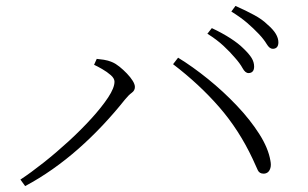

<svg xmlns="http://www.w3.org/2000/svg" viewBox="-20 -725 1040 649"><path d="M774 -530Q758 -549 735.5 -570Q713 -591 681 -611L696 -630Q732 -613 759 -595.5Q786 -578 802 -562Q822 -543 830.5 -529Q839 -515 839 -500Q839 -489 834 -483.5Q829 -478 820 -478Q809 -478 800 -494.5Q791 -511 774 -530ZM855 -610Q836 -630 815 -648Q794 -666 762 -686L776 -705Q812 -689 839.5 -674Q867 -659 883 -643Q903 -626 912 -611Q921 -596 921 -582Q921 -571 916 -565.5Q911 -560 902 -560Q891 -560 881.5 -576Q872 -592 855 -610ZM298 -506 307 -526Q317 -525 331 -523Q345 -521 359 -515Q371 -510 384 -499.5Q397 -489 409 -476.5Q421 -464 428.5 -452Q436 -440 436 -431Q436 -419 425.5 -411.5Q415 -404 402 -388Q367 -344 327.5 -302Q288 -260 245.5 -222.5Q203 -185 157.5 -153Q112 -121 65 -96L49 -118Q84 -141 127 -175Q170 -209 212 -247.5Q254 -286 289 -324.5Q324 -363 345.5 -395.5Q367 -428 367 -449Q367 -460 354.5 -471Q342 -482 325.5 -491.5Q309 -501 298 -506ZM871 -138Q857 -138 851.5 -149.5Q846 -161 834 -188Q788 -286 721 -363Q654 -440 565 -508L582 -530Q631 -500 683 -458Q735 -416 780.5 -368Q826 -320 856.5 -272Q887 -224 894 -182Q897 -167 894 -157Q891 -147 885 -142.5Q879 -138 871 -138Z"/></svg>

Font: Noto Serif JP
Style: Regular
Weight: 200
Designer: Ryoko NISHIZUKA 西塚涼子 (kana & ideographs); Frank Grießhammer (Latin, Greek & Cyrillic); Wenlong ZHANG 张文龙 (bopomofo); San
Foundry: Adobe
Version: Version 2.001;hotconv 1.1.0;makeotfexe 2.6.0